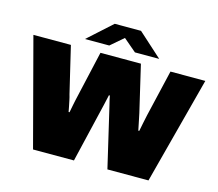

<svg xmlns="http://www.w3.org/2000/svg" viewBox="-120 -1039 1355 1192"><g transform="rotate(15 557.5 -442.5)"><path d="M187 0 5 -688H246L317 -389Q322 -373 326 -353Q330 -333 334 -314Q338 -295 340 -282H346Q348 -292 350.5 -305.5Q353 -319 356 -333.5Q359 -348 362 -362.5Q365 -377 368 -389L436 -688H696L766 -389Q769 -375 773 -355.5Q777 -336 781 -316.5Q785 -297 788 -282H794Q796 -293 799 -306.5Q802 -320 804.5 -334.5Q807 -349 810.5 -363Q814 -377 816 -389L886 -688H1110L929 0H665L582 -355Q579 -370 574.5 -387Q570 -404 566.5 -420Q563 -436 561 -447H555Q552 -435 548.5 -418Q545 -401 541 -384.5Q537 -368 534 -355L450 0ZM321 -746 475 -885H644L798 -746H642L527 -844H591L477 -746Z"/></g></svg>

Font: Archivo SemiExpanded Black
Style: Regular
Weight: 900
Width: 6
Designer: Hector Gatti
Foundry: Omnibus-Type
Version: Version 2.001